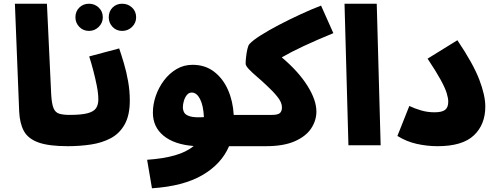

<svg xmlns="http://www.w3.org/2000/svg" viewBox="-20 -780 2681 1031"><path d="M344 5Q242 5 186.5 -15Q131 -35 108.5 -76Q86 -117 83 -181L60 -760H232L255 -271Q258 -222 267.5 -199Q277 -176 298 -169.5Q319 -163 354 -163Q402 -163 423 -139Q444 -115 444 -81Q444 -43 419 -19Q394 5 344 5Z M636 -614Q605 -614 584.5 -635.5Q564 -657 564 -687Q564 -719 584.5 -739.5Q605 -760 636 -760Q667 -760 689 -739.5Q711 -719 711 -687Q711 -657 689 -635.5Q667 -614 636 -614ZM458 -614Q427 -614 406 -635.5Q385 -657 385 -687Q385 -719 406 -739.5Q427 -760 458 -760Q488 -760 510 -739.5Q532 -719 532 -687Q532 -657 510 -635.5Q488 -614 458 -614Z M344 5 354 -163Q417 -163 450.5 -172Q484 -181 496 -199.5Q508 -218 508 -246Q508 -278 500 -318.5Q492 -359 481 -401Q470 -443 459 -477L620 -520Q632 -485 645.5 -439.5Q659 -394 668 -343Q677 -292 677 -240Q677 -161 649.5 -112Q622 -63 575 -38Q528 -13 468.5 -4Q409 5 344 5Z M796 231 770 78Q857 72 919.5 54Q982 36 1020 4Q916 -4 858.5 -51Q801 -98 801 -175Q801 -220 816.5 -265Q832 -310 860.5 -348Q889 -386 928 -409Q967 -432 1014 -432Q1081 -432 1129 -395.5Q1177 -359 1204 -298Q1231 -237 1235 -163H1287Q1335 -163 1356 -139Q1377 -115 1377 -81Q1377 -43 1352 -19Q1327 5 1277 5H1210Q1169 101 1066.5 160.5Q964 220 796 231ZM962 -205Q962 -188 969.5 -175Q977 -162 1001 -155Q1025 -148 1075 -151Q1072 -214 1054 -248.5Q1036 -283 1010 -283Q994 -283 983.5 -270Q973 -257 967.5 -238.5Q962 -220 962 -205Z M1277 5 1287 -163H1441Q1471 -163 1482.5 -172.5Q1494 -182 1494 -204Q1494 -230 1469.5 -260.5Q1445 -291 1413 -320Q1387 -345 1360.5 -367.5Q1334 -390 1316.5 -408.5Q1299 -427 1299 -438Q1299 -453 1301.5 -475Q1304 -497 1308.5 -517Q1313 -537 1320 -544Q1337 -563 1379.5 -590Q1422 -617 1477.5 -646Q1533 -675 1592.5 -702.5Q1652 -730 1704 -750L1770 -602Q1680 -565 1610.5 -532.5Q1541 -500 1493 -472Q1582 -397 1630.5 -320Q1679 -243 1679 -181Q1679 -133 1651 -90.5Q1623 -48 1563 -21.5Q1503 5 1408 5Z M1851 0 1830 -760H2003L2024 0Z M2114 -50 2178 -211Q2207 -197 2241.5 -187Q2276 -177 2313 -177Q2353 -177 2370 -190Q2387 -203 2387 -234Q2387 -253 2378.5 -280.5Q2370 -308 2346 -352Q2322 -396 2276 -465L2436 -564Q2521 -438 2553.5 -353Q2586 -268 2586 -208Q2586 -111 2524.5 -53Q2463 5 2330 5Q2273 5 2217.5 -7.5Q2162 -20 2114 -50Z"/></svg>

Font: Noto Sans Arabic Blk
Style: Regular
Weight: 900
Designer: Monotype Design Team, Nadine Chahine, Nizar Qandah and Khaled Hosny
Foundry: Monotype Imaging Inc.
Version: Version 2.012; ttfautohint (v1.8.4.7-5d5b)